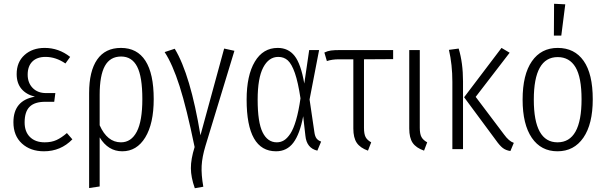

<svg xmlns="http://www.w3.org/2000/svg" viewBox="-20 -787 3198 1013"><path d="M215.8 -534.2Q290 -534.2 350.1 -486.8L325.2 -452.1Q274.4 -486.8 220.2 -486.8Q175.3 -486.8 150.6 -462.2Q126 -437.5 126 -393.1Q126 -350.1 152.3 -323Q178.7 -295.9 223.1 -295.9H272L266.1 -250H219.2Q162.6 -250 136.2 -223.6Q109.9 -197.3 109.9 -141.1Q109.9 -91.8 138.2 -64Q166.5 -36.1 215.8 -36.1Q252 -36.1 278.3 -48.3Q304.7 -60.5 333 -85L361.8 -51.8Q300.3 11.2 211.9 11.2Q140.6 11.2 95.7 -29.8Q50.8 -70.8 50.8 -142.1Q50.8 -257.3 164.1 -276.9Q117.7 -288.6 92.8 -318.6Q67.9 -348.6 67.9 -396Q67.9 -459.5 109.4 -496.8Q150.9 -534.2 215.8 -534.2Z M618.2 -534.2Q703.6 -534.2 747.3 -466.3Q791 -398.4 791 -264.2Q791 -134.8 746.3 -61.8Q701.7 11.2 625 11.2Q550.8 11.2 505.9 -62V196.8L450.2 205.1V-295.9Q450.2 -411.6 492.7 -472.9Q535.2 -534.2 618.2 -534.2ZM618.2 -36.1Q672.4 -36.1 701.7 -92.3Q731 -148.4 731 -264.2Q731 -382.8 703.4 -435.8Q675.8 -488.8 619.1 -488.8Q561 -488.8 533.4 -439Q505.9 -389.2 505.9 -287.1V-126Q545.9 -36.1 618.2 -36.1Z M901.9 -529.8Q984.9 -392.6 1037.6 -73.2L1162.6 -530.8L1216.8 -519L1064 -17.1Q1046.4 41 1043.9 87.9Q1041.5 134.8 1052.7 198.2L1007.8 206.1Q987.3 148.4 987.1 100.6Q986.8 52.7 1006.8 -11.2Q964.8 -215.8 927.5 -332.5Q890.1 -449.2 848.6 -512.2Z M1445.3 -534.2Q1501 -534.2 1534.2 -492.2Q1567.4 -450.2 1585.4 -346.2L1611.3 -522.9H1663.6L1613.3 -262.2L1638.7 -89.8Q1641.6 -67.9 1650.1 -56.6Q1658.7 -45.4 1674.3 -40L1654.3 7.8Q1597.7 -5.4 1591.3 -70.8L1579.6 -173.8Q1562 -79.6 1527.8 -34.2Q1493.7 11.2 1436.5 11.2Q1281.2 11.2 1281.2 -261.2Q1281.2 -389.2 1324.5 -461.7Q1367.7 -534.2 1445.3 -534.2ZM1448.2 -486.8Q1397.9 -486.8 1368.7 -430.9Q1339.4 -375 1339.4 -261.2Q1339.4 -141.6 1365.5 -88.9Q1391.6 -36.1 1440.4 -36.1Q1460.9 -36.1 1478 -46.4Q1495.1 -56.6 1511.7 -81.5Q1528.3 -106.4 1542 -153.3Q1555.7 -200.2 1565.4 -268.1Q1552.7 -353 1535.9 -401.4Q1519 -449.7 1498.5 -468.3Q1478 -486.8 1448.2 -486.8Z M2054.2 -475.1 1900.4 -474.1V-112.8Q1900.4 -80.6 1908.7 -64.2Q1917 -47.9 1938.5 -36.1L1921.4 7.8Q1880.4 -6.8 1862.3 -33.4Q1844.2 -60.1 1844.2 -108.9V-474.1H1768.6Q1731.9 -474.1 1704.6 -464.8L1691.4 -509.8Q1708.5 -518.1 1725.8 -520.5Q1743.2 -522.9 1775.4 -522.9H2054.2Z M2194.8 -522.9V-112.8Q2194.8 -80.6 2203.6 -64.2Q2212.4 -47.9 2233.9 -36.1L2217.3 7.8Q2175.3 -6.8 2157.2 -33.4Q2139.2 -60.1 2139.2 -108.9V-522.9Z M2668.9 -508.8 2489.7 -275.9 2639.6 -77.1Q2665 -42 2690.9 -33.2L2672.9 9.8Q2648.9 6.3 2632.6 -6.3Q2616.2 -19 2596.7 -46.9L2428.7 -273.9L2626 -534.2ZM2399.9 -530.8Q2422.9 -455.1 2422.9 -357.9V0H2366.7V-355Q2366.7 -446.3 2348.6 -523.9Z M2903.3 -767.1 2962.4 -764.2 2941.4 -599.1H2902.3ZM2922.4 -534.2Q3011.2 -534.2 3059.3 -465.8Q3107.4 -397.5 3107.4 -263.2Q3107.4 -132.3 3057.9 -60.5Q3008.3 11.2 2921.4 11.2Q2834.5 11.2 2785.9 -59.8Q2737.3 -130.9 2737.3 -261.2Q2737.3 -393.6 2786.4 -463.9Q2835.4 -534.2 2922.4 -534.2ZM2922.4 -485.8Q2796.4 -485.8 2796.4 -261.2Q2796.4 -36.1 2921.4 -36.1Q3048.3 -36.1 3048.3 -263.2Q3048.3 -378.9 3016.4 -432.4Q2984.4 -485.8 2922.4 -485.8Z"/></svg>

Font: Fira Sans Compressed Light
Style: Regular
Weight: 300
Width: 1
Designer: Carrois Corporate & Edenspiekermann AG
Foundry: Carrois Corporate GbR & Edenspiekermann AG
Version: Version 4.203;PS 004.203;hotconv 1.0.88;makeotf.lib2.5.64775